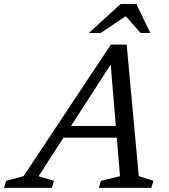

<svg xmlns="http://www.w3.org/2000/svg" viewBox="-84 -916 825 936"><path d="M196 -245 214.5 -302H542.5L523.5 -245ZM592.5 -57.5 664 -34.5 653.5 0H397.5L408 -34.5L501 -57L453 -633H476L104 -57L179 -34.5L168.5 0H-64.5L-54 -34.5L30.5 -57L456.5 -698.5H533.5ZM349 -755 504 -896.5H580.5L649 -755H601.5L522.5 -844.5H540L406.5 -755Z"/></svg>

Font: Newsreader 12pt
Style: Italic
Weight: 400
Italic angle: -17°
Version: Version 1.003